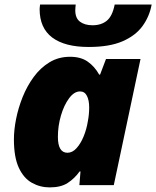

<svg xmlns="http://www.w3.org/2000/svg" viewBox="-20 -812 685 842"><path d="M198.2 9.8Q155.8 9.8 119.9 -10.3Q84 -30.3 62.5 -76.4Q41 -122.6 41 -201.2Q41 -241.7 50.5 -290Q60.1 -338.4 79.3 -386.5Q98.6 -434.6 127.9 -474.6Q157.2 -514.6 197 -538.8Q236.8 -563 287.1 -563Q334.5 -563 364.7 -541.7Q395 -520.5 415 -484.9H418.9L444.8 -553.2H596.2L479 0H328.1L333 -60.1H329.1Q307.1 -29.3 277.1 -9.8Q247.1 9.8 198.2 9.8ZM275.9 -142.1Q297.4 -142.1 315.4 -161.9Q333.5 -181.6 346.4 -212.9Q359.4 -244.1 365.2 -279.8Q371.1 -310.1 371.1 -340.8Q371.1 -372.6 361.1 -391.8Q351.1 -411.1 331.1 -411.1Q305.2 -411.1 283 -381.1Q260.7 -351.1 247.3 -305.4Q233.9 -259.8 233.9 -211.9Q233.9 -142.1 275.9 -142.1ZM369.1 -606Q264.2 -606 209 -647.5Q153.8 -689 153.8 -772Q153.8 -774.9 154.5 -781.7Q155.3 -788.6 155.8 -792H312Q311.5 -786.1 310.8 -779.3Q310.1 -772.5 310.1 -767.1Q310.1 -731.9 331.1 -716.6Q352.1 -701.2 385.7 -701.2Q424.3 -701.2 448.7 -721.4Q473.1 -741.7 482.9 -792H645Q635.7 -740.2 605.2 -698Q574.7 -655.8 517.3 -630.9Q460 -606 369.1 -606Z"/></svg>

Font: Open Sans ExtraBold
Style: Italic
Weight: 800
Italic angle: -12°
Designer: Monotype Design Team
Foundry: Monotype Imaging Inc.
Version: Version 3.000; ttfautohint (v1.8.4)